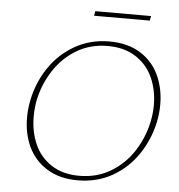

<svg xmlns="http://www.w3.org/2000/svg" viewBox="-55 -852 847 909"><g transform="rotate(5 368.0 -397.5)"><path d="M83 -270Q83 -313 92 -356Q109 -438 155.5 -508Q202 -578 275.5 -620.5Q349 -663 441 -663Q528 -663 588 -625.5Q648 -588 677 -525Q706 -462 706 -386Q706 -343 697 -301Q679 -218 632 -148Q585 -78 512 -36.5Q439 5 347 5Q261 5 201.5 -32Q142 -69 112.5 -131Q83 -193 83 -270ZM667 -299Q676 -340 676 -381Q676 -452 649.5 -511Q623 -570 568.5 -605.5Q514 -641 435 -641Q352 -641 287 -602Q222 -563 180 -498.5Q138 -434 122 -359Q114 -323 114 -278Q114 -206 140 -147Q166 -88 220 -52.5Q274 -17 353 -17Q436 -17 501.5 -56Q567 -95 609 -159.5Q651 -224 667 -299ZM361 -800H626L622 -778H357Z"/></g></svg>

Font: Ysabeau Extralight
Style: Italic
Weight: 200
Italic angle: -12°
Designer: Christian Thalmann (Catharsis Fonts)
Version: Version 0.003